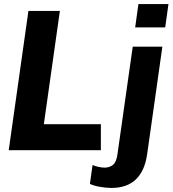

<svg xmlns="http://www.w3.org/2000/svg" viewBox="-20 -740 853 946"><path d="M275 -686 196 -128H477V0H23L120 -686ZM794 -605H646L662 -720H810ZM705 20Q681 186 529 186Q503 186 472 180.5Q441 175 423 166L436 73Q446 78 464.5 82Q483 86 495 86Q520 86 537 72Q554 58 559 18L634 -510H780Z"/></svg>

Font: Chivo
Style: Bold Italic
Weight: 700
Italic angle: -8.05°
Designer: Hector Gatti
Foundry: Omnibus-Type
Version: Version 1.007